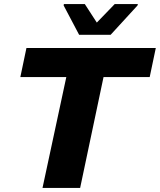

<svg xmlns="http://www.w3.org/2000/svg" viewBox="-20 -924 786 944"><path d="M189 0 306 -545H80L110 -688H746L716 -545H489L374 0ZM369 -753 293 -897 294 -904H397L456 -813L544 -904H658L656 -897L524 -753Z"/></svg>

Font: Saira Expanded
Style: Bold Italic
Weight: 700
Width: 7
Italic angle: -12°
Designer: Hector Gatti with collaboration of the Omnibus-Type team
Foundry: Omnibus-Type
Version: Version 1.101